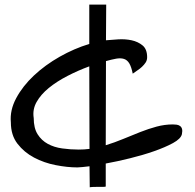

<svg xmlns="http://www.w3.org/2000/svg" viewBox="-20 -715 831 820"><path d="M362.3 -4.9Q345.7 -2.9 332 -1.5Q318.4 0 310.5 0Q267.6 0 217.8 -9.8Q168 -19.5 125.5 -42Q83 -64.5 54.7 -101.1Q26.4 -137.7 26.4 -192.4Q21.5 -244.1 49.3 -295.9Q77.1 -347.7 125 -392.6Q172.9 -437.5 234.9 -472.7Q296.9 -507.8 361.3 -527.3V-695.3H433.6L432.6 -543Q454.1 -544.9 484.4 -546.9Q514.6 -548.8 542 -543Q569.3 -537.1 588.9 -521Q608.4 -504.9 608.4 -470.7Q608.4 -458 602.1 -448.2Q595.7 -438.5 586.4 -429.7Q577.1 -420.9 566.4 -414.1Q555.7 -407.2 546.9 -400.4Q541 -429.7 532.2 -444.3Q523.4 -459 509.3 -463.4Q495.1 -467.8 476.1 -464.4Q457 -460.9 432.6 -454.1L431.6 -94.7Q469.7 -106.4 506.3 -121.6Q543 -136.7 578.6 -150.9Q614.3 -165 648.9 -174.3Q683.6 -183.6 717.8 -183.6Q725.6 -183.6 733.9 -182.6Q742.2 -181.6 748.5 -177.2Q754.9 -172.9 757.3 -164.6Q759.8 -156.2 756.8 -141.6Q752 -122.1 718.8 -104Q685.5 -85.9 638.2 -69.3Q590.8 -52.7 535.6 -39.1Q480.5 -25.4 431.6 -16.6V81.1Q431.6 83 421.9 83Q412.1 83 399.9 83Q387.7 83 376.5 83.5Q365.2 84 363.3 85ZM316.4 -76.2Q339.8 -76.2 362.3 -79.1L361.3 -431.6Q313.5 -414.1 268.1 -390.6Q222.7 -367.2 188.5 -339.4Q154.3 -311.5 136.2 -279.3Q118.2 -247.1 124 -210.9Q124 -168 140.6 -141.6Q157.2 -115.2 184.1 -100.6Q210.9 -85.9 245.6 -81.1Q280.3 -76.2 316.4 -76.2Z"/></svg>

Font: Architects Daughter-petzku
Style: Regular
Weight: 400
Designer: Kimberly Geswein
Foundry: Kimberly Geswein
Version: Version 1.000 2010 initial release